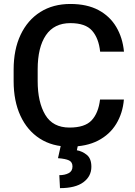

<svg xmlns="http://www.w3.org/2000/svg" viewBox="-20 -741 693 983"><path d="M492.2 -231.4H614.3Q608.4 -161.6 575.2 -106.9Q542 -52.2 482.2 -21.2Q422.4 9.8 335.9 9.8Q248 9.8 183.8 -31.5Q119.6 -72.8 84.7 -148.2Q49.8 -223.6 49.8 -325.7V-384.8Q49.8 -487.3 85.4 -562.7Q121.1 -638.2 186.3 -679.4Q251.5 -720.7 340.3 -720.7Q425.3 -720.7 483.9 -689.5Q542.5 -658.2 575.2 -603Q607.9 -547.9 614.7 -476.6H492.7Q485.4 -545.4 451.4 -584Q417.5 -622.6 340.3 -622.6Q257.3 -622.6 215.1 -560.8Q172.9 -499 172.9 -385.7V-325.7Q172.9 -218.3 211.7 -153.1Q250.5 -87.9 335.9 -87.9Q414.6 -87.9 449.2 -125Q483.9 -162.1 492.2 -231.4ZM292 1H379.4L373.5 28.3Q401.4 33.2 424.6 52Q447.8 70.8 447.8 112.8Q447.8 161.6 407 191.9Q366.2 222.2 287.1 222.2L283.7 155.8Q312 155.8 331.5 145.5Q351.1 135.3 351.1 111.3Q351.1 88.9 333.5 80.3Q315.9 71.8 276.9 68.8Z"/></svg>

Font: Vazirmatn RD UI FD Medium
Style: Regular
Weight: 500
Designer: Saber Rastikerdar
Foundry: Saber Rastikerdar
Version: Version 33.003